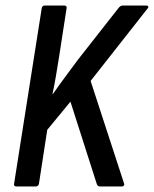

<svg xmlns="http://www.w3.org/2000/svg" viewBox="-20 -675 557 695"><path d="M40 0Q29 0 31 -10L131 -645Q133 -655 142 -655H212Q223 -655 221 -645L193 -464Q188 -432 182.5 -400Q177 -368 170 -334H171Q194 -367 217 -398Q240 -429 263 -460L409 -646Q416 -655 424 -655H510Q515 -655 516.5 -651.5Q518 -648 514 -644L308 -382L429 -11Q431 -7 428.5 -3.5Q426 0 421 0H342Q333 0 330 -10L235 -307L151 -205L121 -10Q119 0 109 0Z"/></svg>

Font: Sofia Sans Condensed SemiBold
Style: Italic
Weight: 600
Italic angle: -9°
Version: Version 4.100